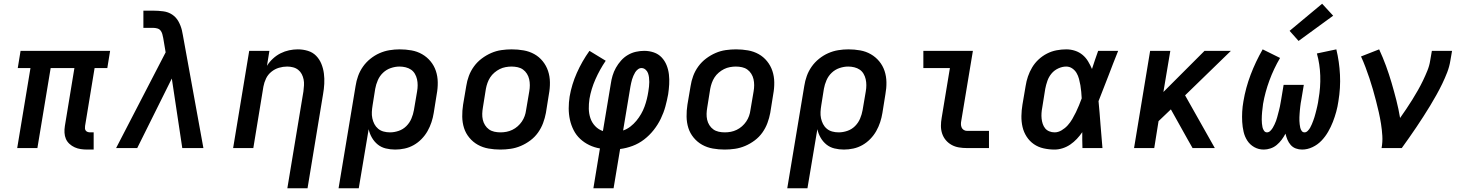

<svg xmlns="http://www.w3.org/2000/svg" viewBox="-20 -792 7840 1027"><path d="M447 8Q429 8 412 5.5Q395 3 379.5 -4Q364 -11 351.5 -22.5Q339 -34 332.5 -49Q326 -64 325 -82Q324 -100 327 -118L378 -428H251L180 0H72L143 -428H75L90 -520H569L554 -428H486L435 -118Q434 -111 434.5 -104.5Q435 -98 439 -93Q443 -88 449.5 -86Q456 -84 463 -84H481V8Z M601 0 866 -512 853 -589Q851 -600 848 -610.5Q845 -621 838.5 -629Q832 -637 821 -640Q810 -643 799 -643H747V-735H799Q826 -735 853 -731.5Q880 -728 901 -714Q922 -700 934.5 -677.5Q947 -655 953 -630Q954 -624 955.5 -617.5Q957 -611 958 -605L1068 0H955L899 -372L714 0Z M1517 215 1603 -303Q1605 -319 1606 -335.5Q1607 -352 1604 -367Q1601 -382 1594 -395.5Q1587 -409 1575 -418.5Q1563 -428 1547.5 -432Q1532 -436 1516 -436Q1494 -436 1472 -429.5Q1450 -423 1431.5 -408Q1413 -393 1403 -372Q1393 -351 1389 -329L1335 0H1227L1313 -520H1421L1408 -440Q1421 -461 1440 -478.5Q1459 -496 1481 -507Q1503 -518 1526.5 -523Q1550 -528 1573 -528Q1601 -528 1627 -520Q1653 -512 1671 -493.5Q1689 -475 1699 -450.5Q1709 -426 1712.5 -399Q1716 -372 1714.5 -344Q1713 -316 1708 -288L1625 215Z M1791 215 1882 -332Q1886 -359 1895.5 -385.5Q1905 -412 1921.5 -435.5Q1938 -459 1961 -477.5Q1984 -496 2010 -507.5Q2036 -519 2063.5 -523.5Q2091 -528 2118 -528Q2150 -528 2181 -522.5Q2212 -517 2238 -502Q2264 -487 2283 -464Q2302 -441 2311.5 -412.5Q2321 -384 2321.5 -352Q2322 -320 2316 -288L2300 -188Q2296 -163 2288 -138.5Q2280 -114 2267 -91Q2254 -68 2235 -48.5Q2216 -29 2193 -16Q2170 -3 2144.5 2.5Q2119 8 2094 8Q2068 8 2043.5 2Q2019 -4 2000.5 -19Q1982 -34 1969.5 -55.5Q1957 -77 1952 -101L1899 215ZM2066 -84Q2089 -84 2112.5 -92Q2136 -100 2153.5 -117.5Q2171 -135 2180.5 -157.5Q2190 -180 2194 -203L2211 -303Q2214 -320 2214 -336.5Q2214 -353 2210.5 -368.5Q2207 -384 2199 -397.5Q2191 -411 2178.5 -419.5Q2166 -428 2150 -432Q2134 -436 2117 -436Q2094 -436 2070.5 -428Q2047 -420 2029 -403Q2011 -386 2001 -363Q1991 -340 1987 -317L1973 -229Q1970 -211 1969 -193.5Q1968 -176 1971.5 -159.5Q1975 -143 1982.5 -128.5Q1990 -114 2002.5 -103.5Q2015 -93 2031.5 -88.5Q2048 -84 2066 -84Z M2656 8Q2624 8 2593 2.5Q2562 -3 2536 -17.5Q2510 -32 2490.5 -55.5Q2471 -79 2462 -107.5Q2453 -136 2452.5 -168Q2452 -200 2457 -232L2474 -332Q2478 -359 2488 -386Q2498 -413 2515.5 -437Q2533 -461 2557 -479Q2581 -497 2607.5 -508.5Q2634 -520 2662 -524Q2690 -528 2717 -528Q2750 -528 2781 -522.5Q2812 -517 2838 -502.5Q2864 -488 2883 -464.5Q2902 -441 2911.5 -412.5Q2921 -384 2921.5 -352Q2922 -320 2916 -288L2900 -188Q2895 -161 2885 -134Q2875 -107 2858 -83Q2841 -59 2817 -41Q2793 -23 2766 -11.5Q2739 0 2711 4Q2683 8 2656 8ZM2657 -84Q2673 -84 2689 -87Q2705 -90 2720.5 -97.5Q2736 -105 2749 -116.5Q2762 -128 2771.5 -142Q2781 -156 2786.5 -171.5Q2792 -187 2794 -203L2811 -303Q2814 -320 2814 -336.5Q2814 -353 2810.5 -368.5Q2807 -384 2798.5 -397.5Q2790 -411 2777.5 -420Q2765 -429 2749 -432.5Q2733 -436 2716 -436Q2701 -436 2684.5 -433Q2668 -430 2653 -422.5Q2638 -415 2624.5 -403.5Q2611 -392 2602 -378Q2593 -364 2587.5 -348.5Q2582 -333 2579 -317L2563 -217Q2560 -200 2559.5 -183.5Q2559 -167 2562.5 -151.5Q2566 -136 2574.5 -122.5Q2583 -109 2595.5 -100Q2608 -91 2624 -87.5Q2640 -84 2657 -84Z M3154 215 3189 2Q3159 -3 3132 -16Q3105 -29 3083.5 -49Q3062 -69 3048.5 -95.5Q3035 -122 3028.5 -151.5Q3022 -181 3022 -212.5Q3022 -244 3027 -276Q3038 -340 3065.5 -402Q3093 -464 3133 -520L3220 -467Q3188 -420 3165 -368Q3142 -316 3133 -263Q3129 -236 3129.5 -210Q3130 -184 3138 -160Q3146 -136 3163.5 -117.5Q3181 -99 3205 -91L3247 -343Q3250 -365 3256.5 -387Q3263 -409 3274.5 -429.5Q3286 -450 3302 -468Q3318 -486 3338.5 -498Q3359 -510 3381.5 -515Q3404 -520 3426 -520Q3453 -520 3477.5 -511.5Q3502 -503 3519 -485Q3536 -467 3545.5 -443.5Q3555 -420 3558 -394Q3561 -368 3559.5 -341.5Q3558 -315 3554 -288Q3548 -255 3539 -222Q3530 -189 3514.5 -157Q3499 -125 3476.5 -96.5Q3454 -68 3425.5 -46Q3397 -24 3363.5 -11.5Q3330 1 3297 5L3262 215ZM3313 -94Q3334 -101 3352 -115Q3370 -129 3384 -146Q3398 -163 3409 -182Q3420 -201 3427.5 -221.5Q3435 -242 3440 -262.5Q3445 -283 3448 -303Q3450 -316 3451.5 -328.5Q3453 -341 3453 -353.5Q3453 -366 3451.5 -378Q3450 -390 3446 -401Q3442 -412 3432.5 -420Q3423 -428 3411 -428Q3401 -428 3392 -421Q3383 -414 3377.5 -405Q3372 -396 3368 -386.5Q3364 -377 3361 -367.5Q3358 -358 3356 -348Q3354 -338 3352 -328Z M3856 8Q3824 8 3793 2.5Q3762 -3 3736 -17.5Q3710 -32 3690.5 -55.5Q3671 -79 3662 -107.5Q3653 -136 3652.5 -168Q3652 -200 3657 -232L3674 -332Q3678 -359 3688 -386Q3698 -413 3715.5 -437Q3733 -461 3757 -479Q3781 -497 3807.5 -508.5Q3834 -520 3862 -524Q3890 -528 3917 -528Q3950 -528 3981 -522.5Q4012 -517 4038 -502.5Q4064 -488 4083 -464.5Q4102 -441 4111.5 -412.5Q4121 -384 4121.5 -352Q4122 -320 4116 -288L4100 -188Q4095 -161 4085 -134Q4075 -107 4058 -83Q4041 -59 4017 -41Q3993 -23 3966 -11.5Q3939 0 3911 4Q3883 8 3856 8ZM3857 -84Q3873 -84 3889 -87Q3905 -90 3920.5 -97.5Q3936 -105 3949 -116.5Q3962 -128 3971.5 -142Q3981 -156 3986.5 -171.5Q3992 -187 3994 -203L4011 -303Q4014 -320 4014 -336.5Q4014 -353 4010.5 -368.5Q4007 -384 3998.5 -397.5Q3990 -411 3977.5 -420Q3965 -429 3949 -432.5Q3933 -436 3916 -436Q3901 -436 3884.5 -433Q3868 -430 3853 -422.5Q3838 -415 3824.5 -403.5Q3811 -392 3802 -378Q3793 -364 3787.5 -348.5Q3782 -333 3779 -317L3763 -217Q3760 -200 3759.5 -183.5Q3759 -167 3762.5 -151.5Q3766 -136 3774.5 -122.5Q3783 -109 3795.5 -100Q3808 -91 3824 -87.5Q3840 -84 3857 -84Z M4191 215 4282 -332Q4286 -359 4295.5 -385.5Q4305 -412 4321.5 -435.5Q4338 -459 4361 -477.5Q4384 -496 4410 -507.5Q4436 -519 4463.5 -523.5Q4491 -528 4518 -528Q4550 -528 4581 -522.5Q4612 -517 4638 -502Q4664 -487 4683 -464Q4702 -441 4711.5 -412.5Q4721 -384 4721.5 -352Q4722 -320 4716 -288L4700 -188Q4696 -163 4688 -138.5Q4680 -114 4667 -91Q4654 -68 4635 -48.5Q4616 -29 4593 -16Q4570 -3 4544.5 2.5Q4519 8 4494 8Q4468 8 4443.5 2Q4419 -4 4400.5 -19Q4382 -34 4369.5 -55.5Q4357 -77 4352 -101L4299 215ZM4466 -84Q4489 -84 4512.5 -92Q4536 -100 4553.5 -117.5Q4571 -135 4580.5 -157.5Q4590 -180 4594 -203L4611 -303Q4614 -320 4614 -336.5Q4614 -353 4610.5 -368.5Q4607 -384 4599 -397.5Q4591 -411 4578.5 -419.5Q4566 -428 4550 -432Q4534 -436 4517 -436Q4494 -436 4470.5 -428Q4447 -420 4429 -403Q4411 -386 4401 -363Q4391 -340 4387 -317L4373 -229Q4370 -211 4369 -193.5Q4368 -176 4371.5 -159.5Q4375 -143 4382.5 -128.5Q4390 -114 4402.5 -103.5Q4415 -93 4431.5 -88.5Q4448 -84 4466 -84Z M5152 0Q5130 0 5109 -3.5Q5088 -7 5070 -17Q5052 -27 5039 -42.5Q5026 -58 5019.5 -77.5Q5013 -97 5013 -118.5Q5013 -140 5017 -162L5061 -428H4919V-520H5184L5122 -147Q5120 -138 5120 -128.5Q5120 -119 5123.5 -110.5Q5127 -102 5135 -97Q5143 -92 5152 -92H5270V0Z M5621 8Q5591 8 5562 1.5Q5533 -5 5510 -21Q5487 -37 5471.5 -61Q5456 -85 5449.5 -113Q5443 -141 5443.5 -171.5Q5444 -202 5449 -232L5466 -332Q5470 -358 5478.5 -383Q5487 -408 5501 -431.5Q5515 -455 5535.5 -474Q5556 -493 5580.5 -505.5Q5605 -518 5631.5 -523Q5658 -528 5683 -528Q5708 -528 5730.5 -520.5Q5753 -513 5770.5 -498.5Q5788 -484 5800 -464Q5812 -444 5821 -423Q5829 -447 5837 -471.5Q5845 -496 5854 -520H5961Q5934 -453 5908.5 -385.5Q5883 -318 5856 -251Q5862 -189 5866.5 -126Q5871 -63 5877 0H5770Q5769 -21 5769 -42.5Q5769 -64 5769 -85Q5756 -66 5740 -49Q5724 -32 5705 -19Q5686 -6 5664 1Q5642 8 5621 8ZM5621 -84Q5640 -84 5658.5 -95Q5677 -106 5691 -121.5Q5705 -137 5715.5 -155Q5726 -173 5735 -191.5Q5744 -210 5751.5 -228.5Q5759 -247 5766 -266Q5765 -283 5763.5 -301Q5762 -319 5759 -336Q5756 -353 5751.5 -370Q5747 -387 5738.5 -401.5Q5730 -416 5715.5 -426Q5701 -436 5683 -436Q5662 -436 5640.5 -426Q5619 -416 5604.5 -398.5Q5590 -381 5582.5 -359.5Q5575 -338 5571 -317L5555 -217Q5552 -202 5551 -187Q5550 -172 5551.5 -157.5Q5553 -143 5557.5 -129.5Q5562 -116 5570.5 -105.5Q5579 -95 5592.5 -89.5Q5606 -84 5621 -84Z M6046 0 6132 -520H6240L6203 -300L6423 -520H6564L6319 -282L6478 0H6359L6334 -44L6243 -207L6177 -144L6154 0Z M6740 8Q6712 8 6689 -5Q6666 -18 6652 -39.5Q6638 -61 6632 -87Q6626 -113 6624.5 -140Q6623 -167 6624.5 -194.5Q6626 -222 6631 -250Q6643 -322 6669.5 -392Q6696 -462 6734 -528L6827 -482Q6793 -424 6770 -361.5Q6747 -299 6736 -236Q6735 -225 6733.5 -214.5Q6732 -204 6731 -193.5Q6730 -183 6729.5 -173Q6729 -163 6729 -152.5Q6729 -142 6730 -131.5Q6731 -121 6733 -111.5Q6735 -102 6741 -93Q6747 -84 6757 -84Q6767 -84 6775 -92Q6783 -100 6788 -108.5Q6793 -117 6797.5 -126.5Q6802 -136 6805.5 -145.5Q6809 -155 6811.5 -164.5Q6814 -174 6816.5 -183.5Q6819 -193 6821.5 -202.5Q6824 -212 6826 -221.5Q6828 -231 6829.5 -240.5Q6831 -250 6833 -260L6846 -338H6954L6941 -260Q6939 -250 6937.5 -240.5Q6936 -231 6935 -221.5Q6934 -212 6933 -202.5Q6932 -193 6931.5 -183.5Q6931 -174 6930.5 -164.5Q6930 -155 6930.5 -145.5Q6931 -136 6932 -127Q6933 -118 6935 -109Q6937 -100 6942.5 -92Q6948 -84 6958 -84Q6967 -84 6975 -92Q6983 -100 6988 -109Q6993 -118 6997 -127.5Q7001 -137 7004.5 -146.5Q7008 -156 7011 -165.5Q7014 -175 7016.5 -185Q7019 -195 7021.5 -204.5Q7024 -214 7026 -223.5Q7028 -233 7030 -243Q7032 -253 7033 -263Q7044 -325 7042 -387Q7040 -449 7024 -506L7128 -528Q7144 -462 7147.5 -392Q7151 -322 7139 -250Q7135 -222 7127.5 -194.5Q7120 -167 7109.5 -140Q7099 -113 7084 -87Q7069 -61 7048.5 -39.5Q7028 -18 7000.5 -5Q6973 8 6945 8Q6927 8 6911 2Q6895 -4 6884 -16.5Q6873 -29 6866.5 -44.5Q6860 -60 6856 -77Q6847 -60 6835.5 -44.5Q6824 -29 6809 -16.5Q6794 -4 6775.5 2Q6757 8 6740 8ZM6926 -573 6878 -627 7052 -772 7111 -708Z M7370 0Q7376 -33 7374 -65.5Q7372 -98 7367 -129.5Q7362 -161 7355 -192Q7348 -223 7340 -253.5Q7332 -284 7323.5 -314Q7315 -344 7305 -373.5Q7295 -403 7284 -432.5Q7273 -462 7260 -490L7357 -528Q7377 -485 7393.5 -440Q7410 -395 7423.5 -349Q7437 -303 7449 -256Q7461 -209 7469 -161Q7486 -185 7502.5 -209.5Q7519 -234 7534.5 -259Q7550 -284 7564.5 -309.5Q7579 -335 7591.5 -361Q7604 -387 7615 -414Q7626 -441 7630 -468L7639 -520H7747L7738 -468Q7733 -436 7721 -405Q7709 -374 7694.5 -344Q7680 -314 7663.5 -284.5Q7647 -255 7629.5 -226Q7612 -197 7593.5 -168.5Q7575 -140 7556 -111.5Q7537 -83 7517.5 -55.5Q7498 -28 7478 0Z"/></svg>

Font: Iosevka SS04 Semibold Extended
Style: Italic
Weight: 600
Width: 7
Italic angle: -9°
Monospace: yes
Designer: Belleve Invis
Foundry: Belleve Invis
Version: Version 19.0.0; ttfautohint (v1.8.4)